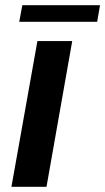

<svg xmlns="http://www.w3.org/2000/svg" viewBox="-20 -719 405 739"><path d="M159 0H24L124 -561H258ZM354 -635H54L66 -699H365Z"/></svg>

Font: Open Sauce Sans
Style: Bold Italic
Weight: 700
Italic angle: -10°
Designer: Alfredo Marco Pradil
Foundry: Creative Sauce Fz LLC
Version: Version 1.477